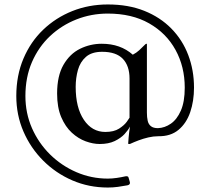

<svg xmlns="http://www.w3.org/2000/svg" viewBox="-20 -633 957 860"><path d="M561.8 183Q564.2 194 551 197Q530 201 508 204Q486 207 463 207Q378 207 304 175Q230 143 173.5 86.5Q117 30 85 -44Q53 -118 53 -203Q53 -295 85 -370.5Q117 -446 173.5 -500Q230 -554 304 -583.5Q378 -613 463 -613Q555 -613 626.2 -584.5Q697.5 -556 747.5 -505.1Q797.5 -454.2 823.2 -386.4Q849 -318.5 849 -240.5Q849 -180.5 832 -130.6Q815 -80.8 779.6 -51.4Q744.2 -22 689.8 -22.8Q667.2 -22.8 644.6 -17.5Q622 -12.2 601.1 -4.4Q580.2 3.5 564 11Q563.2 12 558.2 12H556.2Q554.2 12 554.2 9Q554.2 4 556.2 -18.2Q558.2 -40.5 562.2 -66.2Q554.2 -50.2 537.8 -32.4Q521.2 -14.5 493.8 -1.2Q466.2 12 426.5 12Q396.8 12 363.8 0Q330.8 -12 301.8 -38.5Q272.8 -65 254.2 -108.5Q235.8 -152 235.8 -214Q235.8 -293 264.2 -342.5Q292.8 -392 338.6 -414.5Q384.5 -437 435.8 -437Q519.5 -437 574.8 -388Q591.2 -396.5 603.6 -408Q616 -419.5 624.4 -428.2Q632.8 -437 635 -437Q638 -437 638 -436V-128.8Q638 -108 641.5 -92.2Q645 -76.5 655.9 -67.8Q666.8 -59 687.2 -59Q717.8 -60 745.2 -79Q772.8 -98 790.1 -137.6Q807.5 -177.2 807.5 -240.5Q807.5 -334.2 766.2 -409.4Q725 -484.5 647.9 -528.4Q570.8 -572.2 463 -572.2Q389 -572.2 322.4 -546Q255.8 -519.8 204.2 -471.4Q152.8 -423 123.2 -355Q93.8 -287 93.8 -203Q93.8 -126 123.2 -59Q152.8 8 204.2 58.8Q255.8 109.5 322.4 138.2Q389 167 463 167Q482 167 503.2 163.9Q524.5 160.8 541.5 156.8Q546.5 155.8 550.8 156.9Q555 158 556 163ZM560.2 -281Q560.2 -338 530.2 -369.5Q500.2 -401 437.5 -401Q391 -401 365.1 -378.4Q339.2 -355.8 329.1 -319.8Q319 -283.8 319 -244Q319 -150.8 355.6 -96.4Q392.2 -42 451.8 -42Q490.2 -42 513.4 -56.9Q536.5 -71.8 547.9 -87.6Q559.2 -103.5 560.2 -105.8Z"/></svg>

Font: Young Serif Light
Style: Regular
Weight: 300
Designer: Bastien Sozeau
Foundry: NBR — Bastien Sozeau
Version: Version 5.001